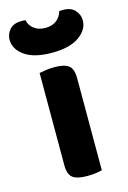

<svg xmlns="http://www.w3.org/2000/svg" viewBox="-141 -774 556 836"><g transform="rotate(-15 137.0 -356.0)"><path d="M213 -1Q203 2 185 4.5Q167 7 145 7Q100 7 80.5 -8Q61 -23 61 -64V-480Q71 -482 89 -485Q107 -488 129 -488Q174 -488 193.5 -473Q213 -458 213 -416ZM137 -663Q168 -663 187.5 -678.5Q207 -694 213 -718Q218 -719 222 -719Q226 -719 231 -719Q266 -719 284 -699Q302 -679 302 -653Q302 -611 259.5 -581Q217 -551 137 -551Q56 -551 14 -581Q-28 -611 -28 -653Q-28 -679 -10.5 -699Q7 -719 43 -719Q48 -719 52 -719Q56 -719 61 -718Q66 -694 86 -678.5Q106 -663 137 -663Z"/></g></svg>

Font: Baloo Thambi 2
Style: Bold
Weight: 700
Designer: Aadarsh Rajan and Ek Type
Foundry: Ek Type
Version: Version 1.640;hotconv 1.0.111;makeotfexe 2.5.65597; ttfautoh